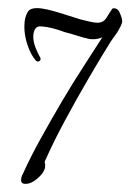

<svg xmlns="http://www.w3.org/2000/svg" viewBox="-20 -445 321 473"><path d="M43 8Q32 8 32 -1Q32 -6 34 -12L37 -18Q55 -58 80.5 -104Q106 -150 133 -196Q159 -240 185 -280Q211 -320 232 -353Q222 -349 213 -348.5Q204 -348 200 -349Q186 -352 170.5 -357Q155 -362 139 -366Q126 -371 111 -375Q96 -379 82 -380Q71 -381 66.5 -373.5Q62 -366 62 -354Q62 -341 68 -326.5Q74 -312 78 -305Q80 -303 80 -300Q80 -296 76 -294Q72 -292 68 -296Q56 -310 48 -333.5Q40 -357 40 -379Q40 -404 50 -418Q56 -425 71 -425Q82 -425 97 -421.5Q112 -418 128 -413L179 -397Q191 -394 202 -391.5Q213 -389 220 -389Q235 -389 242.5 -401.5Q250 -414 257 -424Q269 -427 275 -413.5Q281 -400 281 -392Q281 -388 277 -380Q273 -372 268 -364L253 -343Q228 -303 198 -251.5Q168 -200 140 -148Q112 -96 93 -53Q89 -46 90.5 -43Q92 -40 91 -33Q91 -30 88 -24Q84 -15 70 -3.5Q56 8 43 8Z"/></svg>

Font: Grey Qo
Style: Regular
Weight: 400
Designer: Robert E. Leuschke
Foundry: Robert E. Leuschke
Version: Version 2.010